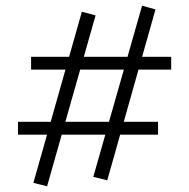

<svg xmlns="http://www.w3.org/2000/svg" viewBox="-20 -591 663 673"><path d="M356 41 307 29 478 -571 525 -558ZM43 -119V-164H534V-119ZM145 62 97 50 267 -550 315 -537ZM89 -347V-392H580V-347Z"/></svg>

Font: Ysabeau Office Light
Style: Regular
Weight: 300
Designer: Christian Thalmann (Catharsis Fonts)
Version: Version 2.001;gftools[0.9.30]; featfreeze: tnum,lnum,ss02